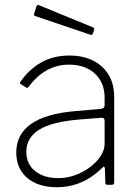

<svg xmlns="http://www.w3.org/2000/svg" viewBox="-20 -772 578 802"><path d="M218 10Q139 10 93.5 -29Q48 -68 48 -135Q48 -287 295 -308L400 -317Q417 -319 417 -332V-363Q417 -427 376.5 -464.5Q336 -502 268 -502Q169 -502 100 -410Q98 -407 95.5 -405.5Q93 -404 90 -406L66 -421Q61 -424 66 -431Q100 -481 151 -510.5Q202 -540 270 -540Q355 -540 406 -493.5Q457 -447 457 -367V-10Q457 0 447 0H429Q420 0 420 -9L418 -70Q417 -75 414.5 -75.5Q412 -76 408 -72Q326 10 218 10ZM403 -280 314 -273Q198 -264 144 -230.5Q90 -197 90 -138Q90 -87 126.5 -57.5Q163 -28 224 -28Q260 -28 295.5 -41Q331 -54 360 -77Q388 -99 402.5 -123.5Q417 -148 417 -171V-266Q417 -282 403 -280ZM141 -751 370 -657Q372 -656 373 -653.5Q374 -651 373 -647L368 -632Q365 -624 357 -627L130 -704Q124 -706 122.5 -708.5Q121 -711 123 -716L133 -748Q134 -750 136.5 -751Q139 -752 141 -751Z"/></svg>

Font: Libre Franklin Thin
Style: Regular
Weight: 250
Designer: Pablo Impallari, Rodrigo Fuenzalida
Foundry: Impallari Type
Version: Version 1.002; ttfautohint (v1.5)